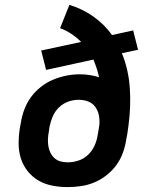

<svg xmlns="http://www.w3.org/2000/svg" viewBox="-20 -755 640 783"><path d="M255 8Q224 8 193 2Q162 -4 136.5 -19Q111 -34 92.5 -57.5Q74 -81 65 -109.5Q56 -138 56 -169.5Q56 -201 61 -233L65 -254Q69 -281 79 -308Q89 -335 106 -358.5Q123 -382 146.5 -400.5Q170 -419 196.5 -430Q223 -441 250.5 -446.5Q278 -452 306 -452Q326 -452 345.5 -449Q365 -446 384 -440Q380 -459 374 -477Q368 -495 361 -512L168 -470L148 -549L311 -584Q293 -602 271.5 -616.5Q250 -631 225 -640L263 -735Q290 -727 314.5 -715Q339 -703 361 -687.5Q383 -672 402 -653Q421 -634 437 -612L523 -631L543 -552L477 -538Q491 -504 499 -468Q507 -432 509.5 -394.5Q512 -357 510.5 -319Q509 -281 504 -243Q503 -234 501.5 -225.5Q500 -217 499 -208L495 -187Q491 -160 481.5 -133Q472 -106 455 -82.5Q438 -59 414.5 -40.5Q391 -22 364.5 -11Q338 0 310 4Q282 8 255 8ZM257 -93Q279 -93 301 -100.5Q323 -108 339.5 -124Q356 -140 365.5 -161Q375 -182 378 -203L380 -214Q381 -221 382.5 -228.5Q384 -236 385 -244Q387 -264 383.5 -283.5Q380 -303 369 -318.5Q358 -334 340 -341Q322 -348 301 -348Q279 -348 258 -340.5Q237 -333 220.5 -317Q204 -301 195 -280Q186 -259 182 -238L179 -217Q176 -202 175.5 -187Q175 -172 177.5 -157.5Q180 -143 186.5 -130.5Q193 -118 203.5 -109Q214 -100 228 -96.5Q242 -93 257 -93Z"/></svg>

Font: Iosevka Slab Extended Oblique
Style: Bold
Weight: 700
Width: 7
Italic angle: -9°
Monospace: yes
Designer: Belleve Invis
Foundry: Belleve Invis
Version: Version 11.1.1; ttfautohint (v1.8.3)